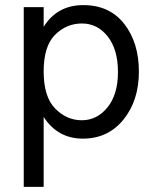

<svg xmlns="http://www.w3.org/2000/svg" viewBox="-20 -535 607 752"><path d="M301 -443Q240 -443 195.5 -398.5Q151 -354 151 -255Q151 -156 196 -110Q241 -64 300.5 -64Q360 -64 401 -114.5Q442 -165 442 -253Q442 -341 402 -392Q362 -443 301 -443ZM151 197H73V-507H151V-430Q204 -515 306.5 -515Q409 -515 466.5 -441.5Q524 -368 524 -254.5Q524 -141 463.5 -66.5Q403 8 304.5 8Q206 8 151 -77Z"/></svg>

Font: Hind Kochi
Style: Regular
Weight: 400
Designer: Dhruvi Tolia
Foundry: Indian Type Foundry
Version: Version 0.702;PS 1.0;hotconv 1.0.81;makeotf.lib2.5.63406